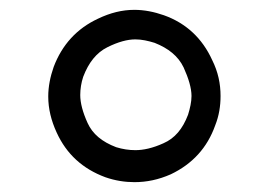

<svg xmlns="http://www.w3.org/2000/svg" viewBox="-20 -839 552 390"><path d="M253 -469C278 -469 302 -474 327 -485C371 -506 401 -539 417 -584C425 -604 428 -624 428 -644C428 -669 423 -693 411 -717C391 -761 358 -792 313 -808C293 -815 273 -819 253 -819C228 -819 204 -813 179 -801C136 -781 106 -748 89 -703C82 -683 78 -663 78 -643C78 -618 84 -594 95 -570C115 -526 148 -496 194 -479C214 -472 234 -469 253 -469ZM255 -534C242 -534 229 -536 216 -540C187 -551 168 -567 158 -589C148 -611 143 -630 143 -646C143 -658 145 -671 149 -683C160 -712 176 -732 198 -743C220 -754 239 -759 255 -759C268 -759 281 -756 294 -752C322 -741 342 -725 353 -702C363 -680 369 -660 369 -644C369 -632 366 -619 362 -606C351 -577 335 -558 312 -548C290 -538 271 -534 255 -534Z"/></svg>

Font: MusAnalysis
Style: Regular
Weight: 400
Version: Version 2.0